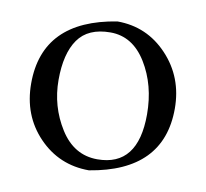

<svg xmlns="http://www.w3.org/2000/svg" viewBox="-65 -579 718 670"><g transform="rotate(10 294.5 -244.5)"><path d="M549 -244Q549 -22 291 20Q185 20 112.5 -55.5Q40 -131 40 -244Q40 -468 299 -509Q404 -509 476.5 -432Q549 -355 549 -244ZM313 -23Q457 -23 457 -207Q457 -311 409 -389Q361 -467 282 -467Q203 -467 167.5 -416.5Q132 -366 132 -272.5Q132 -179 181 -101Q230 -23 313 -23Z"/></g></svg>

Font: Rosarivo
Style: Regular
Weight: 400
Designer: Pablo Ugerman
Foundry: Pablo Ugerman
Version: Version 1.003